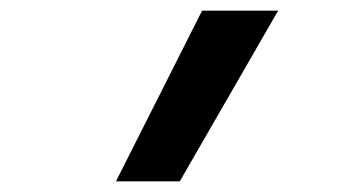

<svg xmlns="http://www.w3.org/2000/svg" viewBox="-20 -792 640 361"><path d="M198 -451 360 -772H503L318 -451Z"/></svg>

Font: Iosevka Slab Extended Oblique
Style: Bold
Weight: 700
Width: 7
Italic angle: -9°
Monospace: yes
Designer: Belleve Invis
Foundry: Belleve Invis
Version: Version 11.1.1; ttfautohint (v1.8.3)